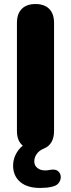

<svg xmlns="http://www.w3.org/2000/svg" viewBox="-20 -734 352 952"><path d="M179 198Q115 198 80 168Q45 138 45 87Q45 59 57.5 33Q70 7 93 -12Q64 -35 64 -85V-620Q64 -666 88 -690Q112 -714 156 -714Q200 -714 224 -690Q248 -666 248 -620V-85Q248 -19 199 2Q174 12 162 29.5Q150 47 150 66Q150 87 165.5 99Q181 111 203 111Q215 111 230 108Q254 104 266.5 113.5Q279 123 281 138.5Q283 154 274 169Q265 184 245 190Q228 195 210.5 196.5Q193 198 179 198Z"/></svg>

Font: Chiron GoRound TC H
Style: Regular
Weight: 900
Designer: Ryoko NISHIZUKA 西塚涼子 (kana, bopomofo & ideographs); Paul D. Hunt (Latin, Greek & Cyrillic); Sandoll Communications 산돌커뮤니
Foundry: Adobe
Version: Version 1.000;hotconv 1.1.1;makeotfexe 2.6.0